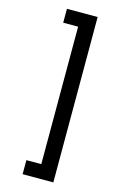

<svg xmlns="http://www.w3.org/2000/svg" viewBox="-161 -1002 806 1256"><g transform="rotate(15 242.0 -374.0)"><path d="M336 186H128V91H229V-840H128V-934H336Z"/></g></svg>

Font: A Bank Premium Med
Style: Regular
Weight: 500
Designer: Ninad Kale (Devanagari), Jonny Pinhorn (Latin), Htun Naung (Myanmar)
Foundry: Indian Type Foundry
Version: 4.004